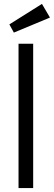

<svg xmlns="http://www.w3.org/2000/svg" viewBox="-20 -964 276 984"><path d="M75 0V-740H150V0ZM51 -797 28 -839 195 -944 236 -874Z"/></svg>

Font: Mach Light
Style: Regular
Weight: 300
Version: Version 1.002